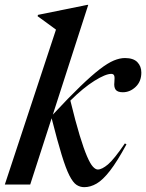

<svg xmlns="http://www.w3.org/2000/svg" viewBox="-32 -763 604 794"><path d="M333 -743 186.5 -289Q252.5 -360 299.8 -405.5Q347 -451 380.5 -476.8Q414 -502.5 438.8 -512.8Q463.5 -523 484.5 -523Q519.5 -523 536 -506Q552.5 -489 552.5 -463Q552.5 -426 529 -403.8Q505.5 -381.5 476 -381.5Q454 -381.5 446.2 -392.2Q438.5 -403 441 -423.5Q443 -444 440 -450.8Q437 -457.5 428 -457.5Q404.5 -457.5 358.5 -428.8Q312.5 -400 259 -347Q280.5 -259 297.5 -203.2Q314.5 -147.5 327.8 -116.8Q341 -86 352 -74Q363 -62 372.5 -62Q389.5 -62 414.5 -83Q439.5 -104 484.5 -170L491 -166Q452.5 -95 422.8 -56.8Q393 -18.5 367.5 -3.8Q342 11 316.5 11Q299 11 284.5 1.5Q270 -8 255.2 -36.8Q240.5 -65.5 223 -122.5Q205.5 -179.5 181.5 -274L93 0H-12L199.5 -640.5Q186 -650.5 165.5 -665.5Q145 -680.5 123.5 -696L125 -701.5L329.5 -743Z"/></svg>

Font: Newsreader Display Medium
Style: Italic
Weight: 500
Italic angle: -17°
Designer: Hugues Gentile
Foundry: Production Type
Version: Version 1.001